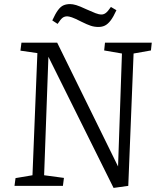

<svg xmlns="http://www.w3.org/2000/svg" viewBox="-20 -910 773 940"><path d="M558 -95 577 -648 490 -663 494 -701H723L719 -663L634 -648L608 0L536 10L217 -632L196 -52L293 -39L288 0H51L56 -38L139 -52L163 -650L80 -662L85 -701H260ZM462 -778Q442 -778 424 -784Q406 -790 380 -803Q347 -820 332 -825Q317 -830 309 -830Q296 -830 286.5 -823Q277 -816 262 -793L236 -810Q251 -843 264 -860.5Q277 -878 291 -884Q305 -890 323 -890Q336 -890 353 -885Q370 -880 404 -864Q431 -852 447.5 -845.5Q464 -839 477 -839Q488 -839 498 -846.5Q508 -854 523 -876L550 -860Q535 -827 521.5 -809.5Q508 -792 494 -785Q480 -778 462 -778Z"/></svg>

Font: Literata Light
Style: Italic
Weight: 300
Italic angle: -2°
Designer: Latin by Veronika Burian and Jose Scaglione. Greek by Irene Vlachou. Cyrillic by Vera Evstafieva
Foundry: TypeTogether
Version: Version 3.103;gftools[0.9.29]